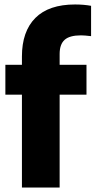

<svg xmlns="http://www.w3.org/2000/svg" viewBox="-20 -838 427 858"><path d="M246.5 -596.5V-548.5H366.5V-415H246.5V0H78V-415H4V-548.5H78V-585.5Q78 -697.5 138 -757.8Q198 -818 315.5 -818Q354 -818 387 -812V-676.5Q357 -680 342 -680Q291 -680 268.8 -660Q246.5 -640 246.5 -596.5Z"/></svg>

Font: Encode Sans Condensed ExtraBold
Style: Regular
Weight: 800
Width: 3
Designer: Multiple Designers
Foundry: Impallari Type
Version: Version 2.000